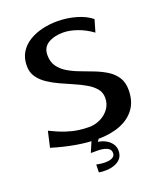

<svg xmlns="http://www.w3.org/2000/svg" viewBox="-173 -878 1013 1200"><g transform="rotate(-20 333.5 -278.0)"><path d="M340.2 11Q271.5 11 195.2 -2.5Q119 -16 40.5 -40L64.5 -145Q120.2 -117.5 163.4 -103.1Q206.5 -88.8 243.5 -83.5Q280.5 -78.2 316 -78.2Q354.5 -78.2 390.1 -95.2Q425.8 -112.2 448.8 -143.4Q471.8 -174.5 471.8 -217Q471.8 -251.8 450.4 -277.5Q429 -303.2 394 -323.6Q359 -344 317.2 -361.9Q275.5 -379.8 233.8 -398.9Q192 -418 157 -441.5Q122 -465 100.6 -496Q79.2 -527 79.2 -570Q79.2 -622 102.2 -659.5Q125.2 -697 164.4 -721Q203.5 -745 252 -756.5Q300.5 -768 351.8 -768Q416.5 -768 477.5 -750.5Q538.5 -733 577.2 -701L553.5 -619.5Q506.2 -654 455.6 -671.6Q405 -689.2 363.2 -689.2Q302.5 -689.2 263.1 -665Q223.8 -640.8 223.2 -591Q223 -544.2 244.8 -513.8Q266.5 -483.2 302.4 -462.1Q338.2 -441 381.4 -425.1Q424.5 -409.2 467.2 -392.5Q510 -375.8 546.1 -353.2Q582.2 -330.8 604.2 -296.8Q626.2 -262.8 626.2 -212Q626.2 -138 590.2 -88.5Q554.2 -39 490.1 -14Q426 11 340.2 11ZM275 209 276.2 156.8Q293 160.5 313.8 162.8Q334.5 165 354.2 162.5Q374 160 386.9 151.1Q399.8 142.2 399.8 125.5Q399.8 106.5 387.4 96.5Q375 86.5 355.9 82.2Q336.8 78 315.6 77.8Q294.5 77.5 277.2 78L306.2 25.5Q347 25.5 376.1 39.1Q405.2 52.8 421.2 74.4Q437.2 96 437.2 122Q437.2 154.2 420.8 173.6Q404.2 193 378.6 202Q353 211 325.2 212Q297.5 213 275 209ZM269 78 310 -18 367.2 -20.8 301 75.5Z"/></g></svg>

Font: Marhey Light
Style: Regular
Weight: 300
Designer: Nur Syamsi & Bustanul Arifin
Foundry: Namelatype
Version: Version 1.000